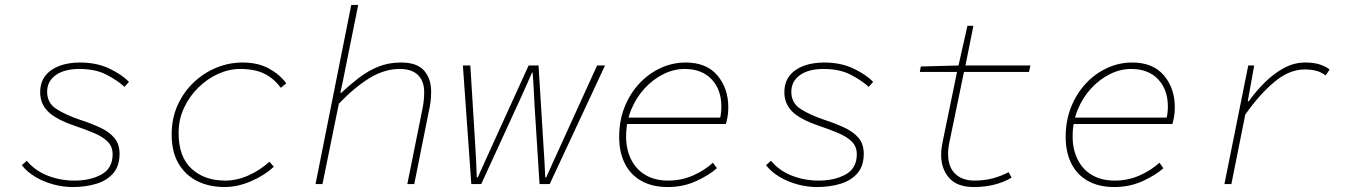

<svg xmlns="http://www.w3.org/2000/svg" viewBox="-20 -742 5440 774"><path d="M273 12Q235 12 195.5 1.5Q156 -9 122.5 -29Q89 -49 68 -76L88 -94Q121 -54 172 -34Q223 -14 280 -14Q345 -14 389.5 -39Q434 -64 434 -120Q434 -151 414 -171Q394 -191 359.5 -205.5Q325 -220 281 -235Q205 -261 173.5 -292.5Q142 -324 142 -370Q142 -411 163.5 -437.5Q185 -464 221 -477Q257 -490 302 -490Q370 -490 421 -465.5Q472 -441 500 -412L482 -392Q452 -419 408 -441.5Q364 -464 300 -464Q239 -464 204.5 -439Q170 -414 170 -372Q170 -327 207 -303Q244 -279 303 -259Q349 -244 385 -227Q421 -210 441.5 -185.5Q462 -161 462 -122Q462 -73 436.5 -43.5Q411 -14 368 -1Q325 12 273 12Z M886 12Q823 12 775 -12Q727 -36 699.5 -83Q672 -130 672 -200Q672 -265 696 -318Q720 -371 760.5 -409.5Q801 -448 852 -469Q903 -490 958 -490Q1020 -490 1064.5 -465.5Q1109 -441 1134 -406L1112 -388Q1084 -426 1045.5 -445Q1007 -464 948 -464Q903 -464 859 -444Q815 -424 779 -388.5Q743 -353 721.5 -306.5Q700 -260 700 -206Q700 -110 752 -62Q804 -14 888 -14Q935 -14 982 -35Q1029 -56 1066 -90L1084 -70Q1045 -34 991 -11Q937 12 886 12Z M1252 0 1396 -722H1424L1362 -414L1352 -368H1356Q1390 -400 1426.5 -428Q1463 -456 1504.5 -473Q1546 -490 1596 -490Q1662 -490 1690 -457Q1718 -424 1718 -374Q1718 -350 1715.5 -330.5Q1713 -311 1708 -290L1650 0H1622L1680 -288Q1685 -311 1687.5 -330Q1690 -349 1690 -370Q1690 -415 1665 -439.5Q1640 -464 1592 -464Q1529 -464 1468.5 -426.5Q1408 -389 1346 -324L1280 0Z M1880 0 1846 -478H1876L1896 -154Q1898 -121 1899.5 -90Q1901 -59 1902 -27H1906Q1920 -58 1934 -89Q1948 -120 1963 -153L2111 -478H2151L2171 -153Q2173 -120 2175 -89.5Q2177 -59 2178 -27H2182Q2196 -59 2210 -89.5Q2224 -120 2239 -153L2387 -478H2419L2196 0H2155L2135 -316Q2133 -351 2131.5 -383.5Q2130 -416 2127 -450H2125Q2115 -427 2104.5 -403.5Q2094 -380 2084 -357.5Q2074 -335 2064 -314L1920 0Z M2672 12Q2610 12 2566 -12.5Q2522 -37 2499 -82.5Q2476 -128 2476 -190Q2476 -255 2497.5 -309.5Q2519 -364 2556.5 -404.5Q2594 -445 2642.5 -467.5Q2691 -490 2744 -490Q2828 -490 2872 -438Q2916 -386 2916 -309Q2916 -287 2912.5 -268.5Q2909 -250 2906 -242H2500L2506 -268H2908L2882 -262Q2885 -274 2886.5 -287Q2888 -300 2888 -312Q2888 -381 2848.5 -422.5Q2809 -464 2740 -464Q2696 -464 2654 -443Q2612 -422 2578 -385Q2544 -348 2524 -298.5Q2504 -249 2504 -192Q2504 -140 2524 -99.5Q2544 -59 2582 -36.5Q2620 -14 2674 -14Q2727 -14 2773.5 -34.5Q2820 -55 2854 -86L2870 -64Q2839 -36 2786.5 -12Q2734 12 2672 12Z M3273 12Q3235 12 3195.5 1.5Q3156 -9 3122.5 -29Q3089 -49 3068 -76L3088 -94Q3121 -54 3172 -34Q3223 -14 3280 -14Q3345 -14 3389.5 -39Q3434 -64 3434 -120Q3434 -151 3414 -171Q3394 -191 3359.5 -205.5Q3325 -220 3281 -235Q3205 -261 3173.5 -292.5Q3142 -324 3142 -370Q3142 -411 3163.5 -437.5Q3185 -464 3221 -477Q3257 -490 3302 -490Q3370 -490 3421 -465.5Q3472 -441 3500 -412L3482 -392Q3452 -419 3408 -441.5Q3364 -464 3300 -464Q3239 -464 3204.5 -439Q3170 -414 3170 -372Q3170 -327 3207 -303Q3244 -279 3303 -259Q3349 -244 3385 -227Q3421 -210 3441.5 -185.5Q3462 -161 3462 -122Q3462 -73 3436.5 -43.5Q3411 -14 3368 -1Q3325 12 3273 12Z M3906 12Q3839 12 3806.5 -24.5Q3774 -61 3774 -118Q3774 -135 3776.5 -150Q3779 -165 3782 -180L3838 -452H3688L3692 -474L3844 -478L3880 -638H3904L3872 -478H4134L4128 -452H3866L3808 -172Q3805 -159 3803.5 -146.5Q3802 -134 3802 -122Q3802 -69 3830.5 -41.5Q3859 -14 3908 -14Q3949 -14 3983.5 -23.5Q4018 -33 4046 -48L4058 -26Q4028 -8 3989.5 2Q3951 12 3906 12Z M4472 12Q4410 12 4366 -12.5Q4322 -37 4299 -82.5Q4276 -128 4276 -190Q4276 -255 4297.5 -309.5Q4319 -364 4356.5 -404.5Q4394 -445 4442.5 -467.5Q4491 -490 4544 -490Q4628 -490 4672 -438Q4716 -386 4716 -309Q4716 -287 4712.5 -268.5Q4709 -250 4706 -242H4300L4306 -268H4708L4682 -262Q4685 -274 4686.5 -287Q4688 -300 4688 -312Q4688 -381 4648.5 -422.5Q4609 -464 4540 -464Q4496 -464 4454 -443Q4412 -422 4378 -385Q4344 -348 4324 -298.5Q4304 -249 4304 -192Q4304 -140 4324 -99.5Q4344 -59 4382 -36.5Q4420 -14 4474 -14Q4527 -14 4573.5 -34.5Q4620 -55 4654 -86L4670 -64Q4639 -36 4586.5 -12Q4534 12 4472 12Z M4916 0 5012 -478H5036L5010 -334H5014Q5042 -373 5077.5 -408.5Q5113 -444 5154.5 -467Q5196 -490 5242 -490Q5274 -490 5297.5 -483Q5321 -476 5340 -462L5324 -438Q5305 -452 5285 -457Q5265 -462 5239 -462Q5177 -462 5116.5 -411Q5056 -360 5000 -280L4944 0Z"/></svg>

Font: SourceCodeVF
Style: Italic
Weight: 200
Italic angle: -11°
Monospace: yes
Designer: Paul D. Hunt, Teo Tuominen
Foundry: Adobe
Version: Version 1.026;hotconv 1.1.0;makeotfexe 2.6.0